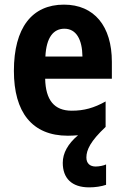

<svg xmlns="http://www.w3.org/2000/svg" viewBox="-20 -576 539 829"><path d="M353 104C353 71 371 33 436 -28V-138C386 -110 343 -98 290 -98C214 -98 177 -144 175 -236H463V-309C463 -463 387 -556 256 -556C118 -556 40 -456 40 -270C40 -92 118 10 273 10C288 10 303 9 317 8C273 45 251 85 251 127C251 193 289 233 365 233C391 233 418 229 438 222V134C428 139 408 143 393 143C369 143 353 130 353 104ZM258 -452C309 -452 335 -406 336 -332H176C180 -415 211 -452 258 -452Z"/></svg>

Font: Noto Sans Hebrew Condensed
Style: Bold
Weight: 700
Width: 3
Designer: Monotype Design Team
Foundry: Monotype Imaging Inc.
Version: Version 2.004